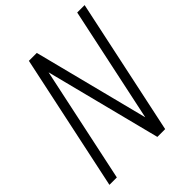

<svg xmlns="http://www.w3.org/2000/svg" viewBox="-220 -931 1062 1062"><g transform="rotate(-45 311.0 -400.0)"><path d="M16 0 186 -800H248L452 0H394L564 -800H622L452 0H391L187 -800H244L74 0Z"/></g></svg>

Font: Victor Mono Thin ExtraLight
Style: Italic
Weight: 250
Italic angle: -12°
Monospace: yes
Version: Version 1.561;gftools[0.9.30]